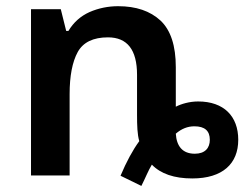

<svg xmlns="http://www.w3.org/2000/svg" viewBox="-20 -572 801 626"><path d="M440.9 34.2C454.6 7.3 462.9 -15.1 475.1 -35.2C503.9 -5.4 547.9 9.8 606.9 9.8C706.1 9.8 756.8 -38.6 756.8 -116.2C756.8 -192.9 710 -241.2 626 -241.2C598.1 -241.2 571.3 -233.4 553.2 -224.1V-353C553.2 -422.9 536.6 -473.6 503.4 -504.9C469.7 -536.1 423.8 -551.8 365.2 -551.8C332.5 -551.8 301.3 -545.4 272 -532.7C242.7 -519.5 219.7 -499 203.1 -471.2H195.8L178.2 -542H81.1V0H207V-265.1C207 -324.2 215.8 -370.1 233.4 -402.3C251 -434.1 283.7 -450.2 332 -450.2C395 -450.2 426.8 -409.7 426.8 -328.1V-198.2C426.8 -163.1 427.7 -133.3 434.1 -111.8C412.6 -82.5 392.1 -44.4 373 1ZM615.2 -70.8C574.7 -70.8 555.7 -95.7 553.2 -136.2C571.8 -152.3 591.8 -160.2 613.8 -160.2C647.5 -160.2 664.1 -145.5 664.1 -116.2C664.1 -89.4 648.4 -70.8 615.2 -70.8Z"/></svg>

Font: Noto Reveo Sans
Style: Regular
Weight: 600
Designer: Monotype Design Team
Foundry: Monotype Imaging Inc.
Version: Version 2.007